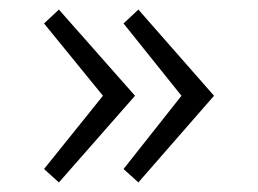

<svg xmlns="http://www.w3.org/2000/svg" viewBox="-20 -450 539 401"><path d="M103 -69 72 -97 195 -250 72 -401 103 -430 262 -250ZM269 -69 238 -97 359 -250 238 -401 269 -430 427 -250Z"/></svg>

Font: Epunda Sans Light
Style: Regular
Weight: 300
Designer: Simon Atzbach
Foundry: typofactur
Version: Version 2.204; ttfautohint (v1.8.4.7-5d5b)